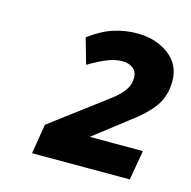

<svg xmlns="http://www.w3.org/2000/svg" viewBox="-70 -877 533 537"><g transform="rotate(15 197.0 -608.0)"><path d="M67 -408 81 -494 247 -619Q267 -635 277.5 -650.5Q288 -666 288 -686Q288 -703 276 -712.5Q264 -722 245 -722Q226 -722 204.5 -714Q183 -706 149 -686L128 -760Q164 -787 197.5 -797.5Q231 -808 264 -808Q319 -808 356.5 -780Q394 -752 394 -704Q394 -663 373.5 -632.5Q353 -602 304 -566L211 -494H365L350 -408Z"/></g></svg>

Font: Gantari
Style: Bold Italic
Weight: 700
Italic angle: -10°
Designer: Anugrah Pasau
Foundry: Lafontype
Version: Version 1.000; ttfautohint (v1.8.4.7-5d5b)